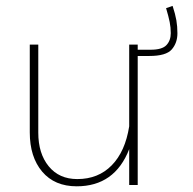

<svg xmlns="http://www.w3.org/2000/svg" viewBox="-20 -637 664 661"><path d="M574.2 -616.7Q583.5 -588.4 587.2 -567.1Q590.8 -545.9 590.8 -522.5Q590.8 -489.3 571.3 -466.8Q551.8 -444.3 494.1 -444.3H436V-465.8H499Q538.1 -465.8 553 -481.7Q567.9 -497.6 567.9 -522.9Q567.9 -542.5 564.2 -561Q560.5 -579.6 551.8 -608.9ZM82.5 -181.2V-483.4H111.8V-180.2Q111.8 -108.4 147.7 -64.5Q183.6 -20.5 246.1 -20.5Q318.4 -20.5 364.7 -67.9Q411.1 -115.2 424.8 -202.1V-483.4H454.1V0H424.8V-123.5Q375 4.4 244.1 4.4Q168 4.4 125.2 -46.1Q82.5 -96.7 82.5 -181.2Z"/></svg>

Font: Estedad-FD Thin
Style: Regular
Weight: 100
Designer: Amin Abedi
Version: Version 7.3